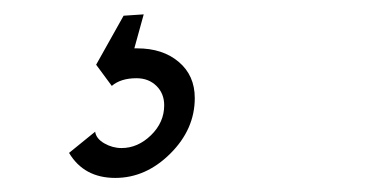

<svg xmlns="http://www.w3.org/2000/svg" viewBox="-20 -49 540 270"><path d="M182.1 -28.8 153.8 -26.9 115.2 42 137.2 71.8Q149.9 61 171.9 61Q189 61 200 71.8Q210.9 82.5 210.9 99.1Q210.9 123 192.4 141.1Q173.8 159.2 150.9 159.2Q138.2 159.2 126.7 152.6Q115.2 146 113.8 136.2L77.1 166Q98.1 201.2 142.1 201.2Q185.1 201.2 219.5 167Q253.9 132.8 253.9 88.9Q253.9 57.1 231.4 38.1Q209 19 172.9 19H168.9Z"/></svg>

Font: Comic Neue Angular
Style: Italic
Weight: 400
Italic angle: -12°
Designer: Craig Rozynski
Foundry: Craig Rozynski
Version: Version 2.003